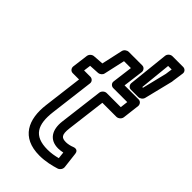

<svg xmlns="http://www.w3.org/2000/svg" viewBox="-253 -859 966 966"><g transform="rotate(45 229.5 -376.5)"><path d="M135 -166 164 -400C166 -415 153 -425 142 -425H97L102 -463L155 -466C168 -467 179 -477 181 -488L206 -600H255L241 -491C239 -476 252 -466 263 -466H363L358 -425H258C243 -425 231 -411 230 -400L201 -166C193 -101 219 -55 282 -55C293 -55 305 -57 315 -59L319 -23C296 -17 274 -13 248 -13C150 -13 123 -67 135 -166ZM85 -166C71 -53 111 37 241 37C284 37 323 27 352 18C364 14 373 1 372 -12L362 -97C359 -123 337 -117 330 -114C319 -109 300 -105 288 -105C257 -105 245 -115 251 -166L277 -375H377C388 -375 403 -385 405 -400L416 -491C417 -502 409 -516 394 -516H294L308 -625C309 -636 301 -650 286 -650H190C178 -650 165 -641 162 -628L137 -515L81 -511C69 -510 57 -500 55 -486L44 -400C43 -389 51 -375 66 -375H111ZM368 -573H363L380 -740H405L400 -704ZM384 -523C395 -523 409 -532 412 -545L450 -699V-702L459 -765C461 -779 450 -790 437 -790H361C347 -790 334 -778 333 -765L310 -548C309 -536 318 -523 332 -523Z"/></g></svg>

Font: Falling Sky
Style: OuObl
Weight: 400
Designer: Paul D. Hunt
Foundry: Adobe Systems Incorporated
Version: Version 1.02